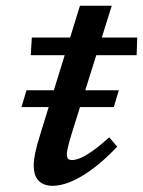

<svg xmlns="http://www.w3.org/2000/svg" viewBox="-20 -620 486 652"><path d="M53 -256.5 70 -313.5H383.5L366.5 -256.5ZM84.5 -432.5 88 -492.5H446L444 -432.5ZM207 -96.5Q207 -84.5 211.5 -80.5Q216 -76.5 225 -76.5Q236 -76.5 252.8 -83.2Q269.5 -90 293.8 -107Q318 -124 351 -153.5L378 -122Q342.5 -84.5 311 -59.2Q279.5 -34 252 -18.5Q224.5 -3 201.2 4Q178 11 158.5 11Q128.5 11 111.5 -6Q94.5 -23 94.5 -59Q94.5 -76 99.5 -100.5Q104.5 -125 116.5 -163L251.5 -600.5H359.5L224 -168Q218 -148.5 214.2 -134.5Q210.5 -120.5 208.8 -111.2Q207 -102 207 -96.5Z"/></svg>

Font: Newsreader 9pt Medium
Style: Italic
Weight: 500
Italic angle: -17°
Designer: Hugues Gentile
Foundry: Production Type
Version: Version 1.003